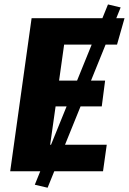

<svg xmlns="http://www.w3.org/2000/svg" viewBox="-20 -776 584 870"><path d="M137.7 61 469.3 -755.9 526.7 -742.3 195.7 74.6ZM123.2 -693.6H544.3L510.3 -574H270.6L247.7 -410.8H456.3L441.1 -293.8H231.9L207.3 -120.2H463.7L446.8 0H26.2Z"/></svg>

Font: Fira Sans Variable
Style: Italic
Weight: 397
Italic angle: -8°
Designer: Carrois Corporate & Edenspiekermann AG
Foundry: Carrois Corporate GbR & Edenspiekermann AG
Version: Version 4.202